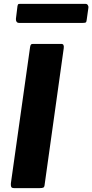

<svg xmlns="http://www.w3.org/2000/svg" viewBox="-20 -968 475 988"><path d="M296 -742Q311 -742 308 -720L210 -20Q209 -6 203.5 -3Q198 0 184 0H53Q40 0 37.5 -7Q35 -14 36 -25L135 -727Q137 -737 140 -739.5Q143 -742 150 -742ZM435 -929 426 -865Q425 -854 420.5 -852Q416 -850 403 -850H79Q69 -850 65 -856.5Q61 -863 62 -872L70 -937Q72 -945 74 -946.5Q76 -948 82 -948H421Q428 -948 432 -941.5Q436 -935 435 -929Z"/></svg>

Font: Libre Franklin Thin
Style: Bold Italic
Weight: 700
Italic angle: -8°
Version: Version 3.000